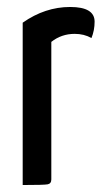

<svg xmlns="http://www.w3.org/2000/svg" viewBox="-20 -530 303 550"><path d="M45 0V-465Q109 -510 181 -510Q251 -510 251 -468Q251 -443 242 -421Q221 -433 194 -433Q156 -433 127 -410V-16Q127 -4 116.5 -2Q106 0 45 0Z"/></svg>

Font: YanoneKaffeesatzRR
Style: Regular
Weight: 400
Designer: Yanone (Cyrillic: Daniel Pouzeot & Huerta Tipografica)
Foundry: Yanone
Version: Version 1.100;PS 001.100;hotconv 1.0.70;makeotf.lib2.5.58329